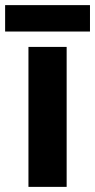

<svg xmlns="http://www.w3.org/2000/svg" viewBox="-33 -729 371 749"><path d="M227 0H78V-546H227ZM318 -709V-606H-13V-709Z"/></svg>

Font: Noto Sans Sinhala UI
Style: Bold
Weight: 700
Designer: Jelle Bosma - Monotype Design Team
Foundry: Monotype Imaging Inc.
Version: Version 2.006; ttfautohint (v1.8.4.7-5d5b)